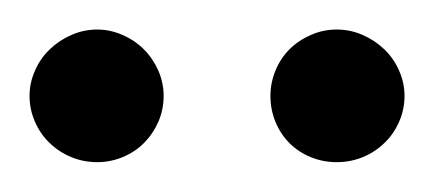

<svg xmlns="http://www.w3.org/2000/svg" viewBox="-20 -707 294 130"><path d="M90.8 -642.1Q90.8 -632.8 87.2 -624.5Q83.5 -616.2 77.4 -610.1Q71.3 -604 63 -600.6Q54.7 -597.2 45.9 -597.2Q36.6 -597.2 28.3 -600.6Q20 -604 13.7 -610.1Q7.3 -616.2 3.7 -624.5Q0 -632.8 0 -642.1Q0 -650.9 3.7 -659.2Q7.3 -667.5 13.7 -673.6Q20 -679.7 28.3 -683.3Q36.6 -687 45.9 -687Q54.7 -687 63 -683.3Q71.3 -679.7 77.4 -673.6Q83.5 -667.5 87.2 -659.2Q90.8 -650.9 90.8 -642.1ZM253.9 -642.1Q253.9 -632.8 250.2 -624.5Q246.6 -616.2 240.2 -610.1Q233.9 -604 225.6 -600.6Q217.3 -597.2 208 -597.2Q198.7 -597.2 190.4 -600.6Q182.1 -604 176 -610.1Q169.9 -616.2 166.5 -624.5Q163.1 -632.8 163.1 -642.1Q163.1 -650.9 166.5 -659.2Q169.9 -667.5 176 -673.6Q182.1 -679.7 190.4 -683.3Q198.7 -687 208 -687Q217.3 -687 225.6 -683.3Q233.9 -679.7 240.2 -673.6Q246.6 -667.5 250.2 -659.2Q253.9 -650.9 253.9 -642.1Z"/></svg>

Font: Bruno Ace SC
Style: Regular
Weight: 400
Designer: Astigmatic (AOETI)
Foundry: Astigmatic (AOETI)
Version: Version 1.000